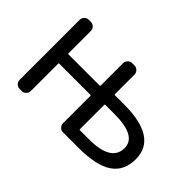

<svg xmlns="http://www.w3.org/2000/svg" viewBox="-89 -801 1033 1033"><g transform="rotate(45 427.5 -284.0)"><path d="M492.2 -363.3Q492.2 -359.4 496.1 -359.4H565.4Q819.3 -359.4 819.3 -195.3Q819.3 -106.4 755.9 -63.5Q692.4 -20.5 556.6 -20.5H439.5Q425.8 -20.5 415.5 -30.8Q405.3 -41 405.3 -54.7V-263.7Q405.3 -267.6 400.4 -267.6H164.1Q160.2 -267.6 160.2 -263.7V-54.7Q160.2 -41 149.9 -30.8Q139.6 -20.5 125 -20.5H109.4Q95.7 -20.5 85.4 -30.8Q75.2 -41 75.2 -54.7V-511.7Q75.2 -526.4 85.4 -536.6Q95.7 -546.9 109.4 -546.9H125Q139.6 -546.9 149.9 -536.6Q160.2 -526.4 160.2 -511.7V-341.8Q160.2 -337.9 164.1 -337.9H400.4Q405.3 -337.9 405.3 -341.8V-511.7Q405.3 -526.4 415.5 -536.6Q425.8 -546.9 439.5 -546.9H457Q471.7 -546.9 481.9 -536.6Q492.2 -526.4 492.2 -511.7ZM496.1 -286.1Q492.2 -286.1 492.2 -281.2V-97.7Q492.2 -92.8 496.1 -92.8H565.4Q734.4 -92.8 734.4 -195.3Q734.4 -286.1 565.4 -286.1Z"/></g></svg>

Font: Gen Jyuu GothicL Regular
Style: Regular
Weight: 400
Designer: [Source Han Sans]
Ryoko NISHIZUKA  (kana & ideographs); Paul D. Hunt (Latin, Greek & Cyrillic); Wenlong ZHANG  (bopomofo
Version: Version 1.002.20150607